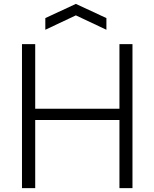

<svg xmlns="http://www.w3.org/2000/svg" viewBox="-20 -967 794 987"><path d="M93 -740H161V-408H594V-740H661V0H594V-350H161V0H93ZM213 -874 370 -947 527 -874V-814L370 -888L213 -814Z"/></svg>

Font: Encode Sans Normal
Style: Light
Weight: 300
Designer: Pablo Impallari, Andres Torresi
Foundry: Pablo Impallari, Andres Torresi
Version: Version 1.000; ttfautohint (v1.00) -l 8 -r 50 -G 200 -x 14 -